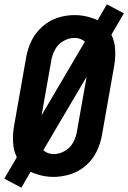

<svg xmlns="http://www.w3.org/2000/svg" viewBox="-47 -813 595 891"><path d="M52 58 -27 16 31 -83Q19 -108 15 -137Q10 -182 18 -227L75 -550Q82 -589 100 -625.5Q118 -662 150 -690Q182 -718 220.5 -730.5Q259 -743 299 -743H300Q345 -743 387 -727Q397 -724 406 -719L449 -793L528 -751L470 -652Q482 -627 486 -598Q491 -553 483 -508L426 -185Q419 -146 401 -109Q383 -72 350.5 -44Q318 -16 278.5 -4Q239 8 201 8Q156 8 114 -8Q104 -11 95 -16ZM202 -98Q229 -98 254 -112.5Q279 -127 292.5 -152Q306 -177 310 -203L355 -457L154 -116L156 -114Q176 -98 202 -98ZM146 -278 347 -620Q342 -624 335 -628Q318 -637 299 -637Q272 -637 247 -622.5Q222 -608 208.5 -583Q195 -558 191 -532Z"/></svg>

Font: Iosevka SS08
Style: Bold Italic
Weight: 700
Italic angle: -10°
Monospace: yes
Designer: Belleve Invis
Foundry: Belleve Invis
Version: 2.1.0; ttfautohint (v1.8.2)